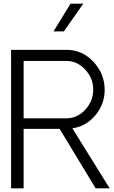

<svg xmlns="http://www.w3.org/2000/svg" viewBox="-20 -1020 619 1040"><path d="M326 -850H270L362 -1000H431ZM574 0H498L303 -322H108V0H40V-750H341Q426 -750 486.5 -685Q547 -620 547 -533Q547 -456 496.5 -395.5Q446 -335 372 -325ZM339 -379Q399 -379 442 -426Q485 -473 485 -535Q485 -596 441.5 -643Q398 -690 339 -690H108V-379Z"/></svg>

Font: Oakes Grotesk Light
Style: Regular
Weight: 300
Designer: Samuel Oakes
Foundry: Samuel Oakes
Version: Version 1.000;PS 001.000;hotconv 1.0.88;makeotf.lib2.5.64775